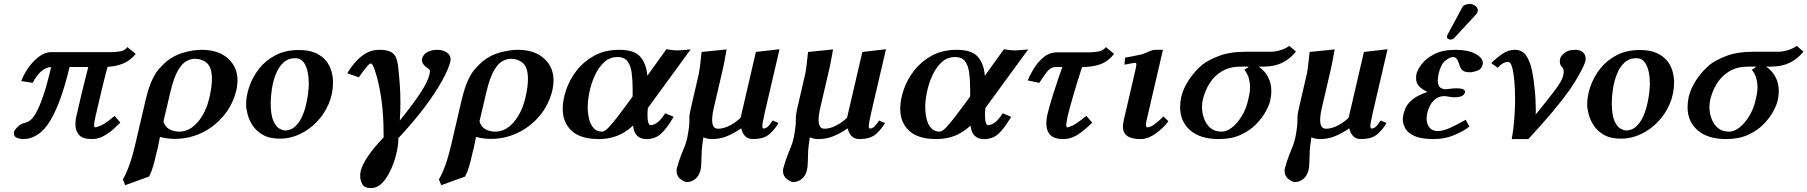

<svg xmlns="http://www.w3.org/2000/svg" viewBox="-20 -700 9253 983"><path d="M549 -433Q570 -433 595 -437Q620 -441 632 -459L675 -424Q647 -390 611 -375Q575 -360 531 -358Q523 -331 508 -270Q493 -209 470 -109Q466 -92 464 -79.5Q462 -67 462 -59Q462 -48 467 -48Q474 -48 497 -57.5Q520 -67 567 -107L596 -72Q581 -57 558.5 -37Q536 -17 508.5 -2.5Q481 12 450 12Q402 12 384 -10Q366 -32 366 -63Q366 -87 372 -109Q382 -153 396 -212.5Q410 -272 432 -357H336Q294 -177 237.5 -82.5Q181 12 97 12Q84 12 67.5 6Q51 0 51 -18Q51 -20 51.5 -22Q52 -24 52 -26Q54 -33 69 -49.5Q84 -66 114 -73Q123 -75 136 -85Q149 -95 165 -123Q181 -151 200.5 -207Q220 -263 242 -357Q217 -356 193.5 -337Q170 -318 147 -276L89 -285Q100 -316 123 -350Q146 -384 177.5 -408.5Q209 -433 242 -433Z M743 204 621 248 609 218Q624 195 642 146Q660 97 681 3L725 -186Q741 -253 759 -291Q777 -329 796.5 -350Q816 -371 833 -386Q873 -418 922.5 -431.5Q972 -445 1012 -445Q1098 -445 1147 -401Q1196 -357 1196 -288Q1196 -277 1194.5 -265.5Q1193 -254 1191 -242Q1173 -165 1125.5 -108Q1078 -51 1013 -20Q948 11 875 11Q852 11 833 8Q814 5 799 1Q797 9 795.5 18Q794 27 792 36Q790 48 786.5 62Q783 76 780 87Q773 122 763.5 153Q754 184 743 204ZM1052 -200Q1065 -255 1065 -295Q1065 -354 1040 -376.5Q1015 -399 977 -399Q957 -399 934.5 -387Q912 -375 891 -339Q870 -303 853 -232L817 -79Q824 -51 847 -38.5Q870 -26 898 -26Q950 -26 992 -74.5Q1034 -123 1052 -200Z M1240 -165Q1240 -210 1257 -258.5Q1274 -307 1307.5 -349.5Q1341 -392 1392 -418Q1443 -444 1510 -444Q1562 -444 1596 -428.5Q1630 -413 1649.5 -388.5Q1669 -364 1677 -335Q1685 -306 1685 -279Q1685 -220 1662.5 -167.5Q1640 -115 1601 -75Q1562 -35 1513.5 -12.5Q1465 10 1414 10Q1360 10 1326 -9.5Q1292 -29 1273.5 -57.5Q1255 -86 1247.5 -115.5Q1240 -145 1240 -165ZM1366 -173Q1366 -112 1379.5 -81.5Q1393 -51 1410.5 -41.5Q1428 -32 1439 -32Q1468 -32 1489 -50.5Q1510 -69 1524 -98Q1538 -127 1546 -160Q1554 -193 1557.5 -223Q1561 -253 1561 -272Q1561 -303 1555 -332.5Q1549 -362 1534 -382Q1519 -402 1491 -402Q1455 -402 1430.5 -379Q1406 -356 1392 -320Q1378 -284 1372 -245Q1366 -206 1366 -173Z M2286 -386Q2277 -348 2244 -287.5Q2211 -227 2153.5 -150.5Q2096 -74 2015 12L2020 9Q2019 34 2015.5 55Q2012 76 2007 96Q2004 109 1994.5 136Q1985 163 1969 192.5Q1953 222 1930.5 242.5Q1908 263 1879 263Q1846 263 1835 243Q1824 223 1824 201Q1824 186 1827 174Q1844 108 1948 -1L1944 2V-15Q1944 -118 1931 -203Q1918 -288 1895 -352Q1886 -375 1878 -375Q1871 -375 1854 -354Q1837 -333 1817 -304L1758 -325Q1773 -351 1796 -378.5Q1819 -406 1850.5 -425.5Q1882 -445 1921 -445Q1961 -445 1980.5 -434.5Q2000 -424 2007.5 -405.5Q2015 -387 2018 -363Q2023 -319 2026.5 -272Q2030 -225 2030 -175Q2030 -131 2027 -83Q2085 -154 2127 -216Q2169 -278 2178 -316Q2181 -328 2181 -334Q2181 -340 2179 -343Q2177 -346 2175 -347Q2165 -352 2152.5 -365Q2140 -378 2140 -393Q2140 -395 2140.5 -396.5Q2141 -398 2141 -399Q2147 -423 2169 -434Q2191 -445 2218 -445Q2248 -445 2267.5 -431.5Q2287 -418 2287 -396Q2287 -394 2286.5 -391.5Q2286 -389 2286 -386Z M2361 204 2239 248 2227 218Q2242 195 2260 146Q2278 97 2299 3L2343 -186Q2359 -253 2377 -291Q2395 -329 2414.5 -350Q2434 -371 2451 -386Q2491 -418 2540.5 -431.5Q2590 -445 2630 -445Q2716 -445 2765 -401Q2814 -357 2814 -288Q2814 -277 2812.5 -265.5Q2811 -254 2809 -242Q2791 -165 2743.5 -108Q2696 -51 2631 -20Q2566 11 2493 11Q2470 11 2451 8Q2432 5 2417 1Q2415 9 2413.5 18Q2412 27 2410 36Q2408 48 2404.5 62Q2401 76 2398 87Q2391 122 2381.5 153Q2372 184 2361 204ZM2670 -200Q2683 -255 2683 -295Q2683 -354 2658 -376.5Q2633 -399 2595 -399Q2575 -399 2552.5 -387Q2530 -375 2509 -339Q2488 -303 2471 -232L2435 -79Q2442 -51 2465 -38.5Q2488 -26 2516 -26Q2568 -26 2610 -74.5Q2652 -123 2670 -200Z M3151 -445Q3228 -445 3259 -408.5Q3290 -372 3294 -312L3392 -448Q3415 -444 3427 -443Q3439 -442 3448 -442Q3459 -442 3476.5 -443.5Q3494 -445 3516 -447L3297 -147Q3296 -138 3295.5 -129Q3295 -120 3295 -112Q3295 -59 3312 -59Q3323 -59 3341.5 -70Q3360 -81 3386 -120L3429 -102Q3393 -41 3363.5 -14.5Q3334 12 3290 12Q3228 12 3221 -57Q3181 -20 3138 -4Q3095 12 3046 12Q2952 12 2906.5 -30.5Q2861 -73 2861 -143Q2861 -188 2878.5 -240Q2896 -292 2932 -338.5Q2968 -385 3022.5 -415Q3077 -445 3151 -445ZM3219 -206V-241Q3219 -290 3214 -327.5Q3209 -365 3192.5 -386.5Q3176 -408 3142 -408Q3101 -408 3072 -380.5Q3043 -353 3024.5 -311.5Q3006 -270 2997.5 -227Q2989 -184 2989 -152Q2989 -120 2996 -91Q3003 -62 3019.5 -44Q3036 -26 3063 -26Q3076 -26 3097.5 -49Q3119 -72 3146 -107.5Q3173 -143 3200 -180Z M3497 232Q3484 232 3464 217Q3444 202 3444 176Q3444 173 3444 169.5Q3444 166 3445 163Q3449 147 3455 129Q3461 111 3468 92Q3476 72 3484.5 51.5Q3493 31 3499 4Q3501 -7 3503 -19Q3505 -31 3507 -46Q3510 -66 3509.5 -89Q3509 -112 3515 -137L3558 -323Q3560 -332 3562.5 -350.5Q3565 -369 3567 -388Q3569 -407 3570.5 -420.5Q3572 -434 3572 -434L3700 -447Q3700 -447 3696.5 -427.5Q3693 -408 3688.5 -383.5Q3684 -359 3680 -343L3635 -150Q3626 -113 3626 -85Q3626 -65 3633 -53Q3640 -41 3656 -41Q3686 -41 3718.5 -58.5Q3751 -76 3772 -98L3850 -434L3971 -448L3896 -126Q3890 -99 3886.5 -81Q3883 -63 3883 -54Q3883 -42 3889 -42Q3900 -42 3910 -50.5Q3920 -59 3936 -83L3966 -70Q3943 -32 3915 -10Q3887 12 3835 12Q3809 12 3794.5 -3.5Q3780 -19 3775 -43Q3739 -18 3702.5 -3Q3666 12 3625 12Q3601 12 3581 3Q3577 27 3574.5 50.5Q3572 74 3572 96Q3571 115 3570.5 135Q3570 155 3567 168Q3560 200 3540 216Q3520 232 3497 232Z M4042 232Q4029 232 4009 217Q3989 202 3989 176Q3989 173 3989 169.5Q3989 166 3990 163Q3994 147 4000 129Q4006 111 4013 92Q4021 72 4029.5 51.5Q4038 31 4044 4Q4046 -7 4048 -19Q4050 -31 4052 -46Q4055 -66 4054.5 -89Q4054 -112 4060 -137L4103 -323Q4105 -332 4107.5 -350.5Q4110 -369 4112 -388Q4114 -407 4115.5 -420.5Q4117 -434 4117 -434L4245 -447Q4245 -447 4241.5 -427.5Q4238 -408 4233.5 -383.5Q4229 -359 4225 -343L4180 -150Q4171 -113 4171 -85Q4171 -65 4178 -53Q4185 -41 4201 -41Q4231 -41 4263.5 -58.5Q4296 -76 4317 -98L4395 -434L4516 -448L4441 -126Q4435 -99 4431.5 -81Q4428 -63 4428 -54Q4428 -42 4434 -42Q4445 -42 4455 -50.5Q4465 -59 4481 -83L4511 -70Q4488 -32 4460 -10Q4432 12 4380 12Q4354 12 4339.5 -3.5Q4325 -19 4320 -43Q4284 -18 4247.5 -3Q4211 12 4170 12Q4146 12 4126 3Q4122 27 4119.5 50.5Q4117 74 4117 96Q4116 115 4115.5 135Q4115 155 4112 168Q4105 200 4085 216Q4065 232 4042 232Z M4879 -445Q4956 -445 4987 -408.5Q5018 -372 5022 -312L5120 -448Q5143 -444 5155 -443Q5167 -442 5176 -442Q5187 -442 5204.5 -443.5Q5222 -445 5244 -447L5025 -147Q5024 -138 5023.5 -129Q5023 -120 5023 -112Q5023 -59 5040 -59Q5051 -59 5069.5 -70Q5088 -81 5114 -120L5157 -102Q5121 -41 5091.5 -14.5Q5062 12 5018 12Q4956 12 4949 -57Q4909 -20 4866 -4Q4823 12 4774 12Q4680 12 4634.5 -30.5Q4589 -73 4589 -143Q4589 -188 4606.5 -240Q4624 -292 4660 -338.5Q4696 -385 4750.5 -415Q4805 -445 4879 -445ZM4947 -206V-241Q4947 -290 4942 -327.5Q4937 -365 4920.5 -386.5Q4904 -408 4870 -408Q4829 -408 4800 -380.5Q4771 -353 4752.5 -311.5Q4734 -270 4725.5 -227Q4717 -184 4717 -152Q4717 -120 4724 -91Q4731 -62 4747.5 -44Q4764 -26 4791 -26Q4804 -26 4825.5 -49Q4847 -72 4874 -107.5Q4901 -143 4928 -180Z M5393 -432H5558Q5580 -432 5604.5 -436.5Q5629 -441 5642 -459L5684 -424Q5654 -386 5615 -371.5Q5576 -357 5523 -357H5520Q5494 -277 5475.5 -213Q5457 -149 5447 -109Q5443 -90 5441 -78Q5439 -66 5439 -58Q5439 -48 5443 -48Q5451 -48 5472 -57.5Q5493 -67 5542 -107L5572 -72Q5538 -38 5501.5 -13Q5465 12 5421 12Q5337 12 5337 -70Q5337 -80 5338.5 -90.5Q5340 -101 5342 -112Q5351 -151 5371 -214.5Q5391 -278 5419 -357H5386Q5363 -357 5347 -340Q5331 -323 5301 -276L5242 -288Q5252 -315 5272.5 -348.5Q5293 -382 5323 -407Q5353 -432 5393 -432Z M5934 -445 5850 -83Q5847 -70 5847 -61Q5847 -48 5855 -48Q5869 -48 5891 -64Q5913 -80 5937 -104L5962 -79Q5936 -44 5896.5 -16Q5857 12 5820 12Q5772 12 5750.5 -4.5Q5729 -21 5729 -52Q5729 -60 5730.5 -67.5Q5732 -75 5733 -83L5792 -337Q5798 -363 5798 -371Q5798 -378 5793 -378Q5786 -378 5775 -376Q5764 -374 5737 -369L5740 -405Q5754 -407 5781.5 -412.5Q5809 -418 5827 -422Q5835 -425 5845 -429Q5855 -433 5862 -436Q5871 -440 5878.5 -442.5Q5886 -445 5897 -445Z M6136 -369Q6170 -395 6224.5 -415Q6279 -435 6355 -435H6485Q6507 -435 6533.5 -442.5Q6560 -450 6581 -465L6615 -436Q6585 -398 6544.5 -378.5Q6504 -359 6450 -359H6424Q6454 -339 6471.5 -307Q6489 -275 6489 -233Q6489 -210 6483 -184Q6478 -162 6460.5 -129.5Q6443 -97 6411.5 -64.5Q6380 -32 6332.5 -10Q6285 12 6220 12Q6125 12 6073.5 -33Q6022 -78 6022 -151Q6022 -178 6028 -205Q6039 -249 6067.5 -292Q6096 -335 6136 -369ZM6235 -26Q6261 -26 6288 -47.5Q6315 -69 6337.5 -105.5Q6360 -142 6370 -187Q6374 -203 6377 -219.5Q6380 -236 6380 -254Q6380 -276 6374 -298.5Q6368 -321 6351 -343Q6358 -347 6366 -352.5Q6374 -358 6373 -359H6333Q6277 -359 6237.5 -336Q6198 -313 6173.5 -274.5Q6149 -236 6138 -189Q6136 -181 6135 -171.5Q6134 -162 6134 -151Q6134 -122 6144.5 -93Q6155 -64 6177 -45Q6199 -26 6235 -26Z M6610 232Q6597 232 6577 217Q6557 202 6557 176Q6557 173 6557 169.5Q6557 166 6558 163Q6562 147 6568 129Q6574 111 6581 92Q6589 72 6597.5 51.5Q6606 31 6612 4Q6614 -7 6616 -19Q6618 -31 6620 -46Q6623 -66 6622.5 -89Q6622 -112 6628 -137L6671 -323Q6673 -332 6675.5 -350.5Q6678 -369 6680 -388Q6682 -407 6683.5 -420.5Q6685 -434 6685 -434L6813 -447Q6813 -447 6809.5 -427.5Q6806 -408 6801.5 -383.5Q6797 -359 6793 -343L6748 -150Q6739 -113 6739 -85Q6739 -65 6746 -53Q6753 -41 6769 -41Q6799 -41 6831.5 -58.5Q6864 -76 6885 -98L6963 -434L7084 -448L7009 -126Q7003 -99 6999.5 -81Q6996 -63 6996 -54Q6996 -42 7002 -42Q7013 -42 7023 -50.5Q7033 -59 7049 -83L7079 -70Q7056 -32 7028 -10Q7000 12 6948 12Q6922 12 6907.5 -3.5Q6893 -19 6888 -43Q6852 -18 6815.5 -3Q6779 12 6738 12Q6714 12 6694 3Q6690 27 6687.5 50.5Q6685 74 6685 96Q6684 115 6683.5 135Q6683 155 6680 168Q6673 200 6653 216Q6633 232 6610 232Z M7505 -680Q7519 -680 7532.5 -670.5Q7546 -661 7546 -647V-643Q7544 -633 7537 -626L7424 -504Q7420 -500 7414.5 -498.5Q7409 -497 7406 -497Q7401 -497 7394.5 -501Q7388 -505 7388 -510Q7388 -516 7391 -522L7468 -665Q7473 -673 7485 -676.5Q7497 -680 7505 -680ZM7287 -121Q7284 -106 7284 -93Q7284 -65 7298.5 -47Q7313 -29 7341 -29Q7368 -29 7404.5 -45.5Q7441 -62 7484 -87L7503 -52Q7471 -27 7423.5 -7.5Q7376 12 7321 12Q7257 12 7222.5 -3.5Q7188 -19 7175 -42.5Q7162 -66 7162 -89Q7162 -97 7163.5 -104Q7165 -111 7166 -118Q7169 -130 7177.5 -149.5Q7186 -169 7211.5 -190.5Q7237 -212 7288 -229Q7260 -243 7245 -259Q7230 -275 7230 -300Q7230 -305 7230.5 -310.5Q7231 -316 7232 -322Q7237 -343 7259 -372Q7281 -401 7323.5 -423Q7366 -445 7433 -445Q7495 -445 7533.5 -424.5Q7572 -404 7572 -377Q7572 -373 7571 -370Q7566 -346 7543.5 -338Q7521 -330 7505 -330Q7477 -330 7467 -340.5Q7457 -351 7453 -364Q7449 -379 7441.5 -393.5Q7434 -408 7419 -408Q7403 -408 7380 -389.5Q7357 -371 7346 -325Q7344 -314 7342.5 -304.5Q7341 -295 7341 -288Q7341 -262 7353 -252.5Q7365 -243 7383 -243Q7383 -243 7385 -243.5Q7387 -244 7391 -244Q7402 -246 7416.5 -247Q7431 -248 7435 -248Q7481 -248 7481 -230Q7481 -228 7480 -227Q7478 -216 7465.5 -209Q7453 -202 7424 -202Q7420 -202 7412 -203Q7404 -204 7397 -205Q7390 -207 7383 -207.5Q7376 -208 7374 -208Q7343 -208 7320 -185Q7297 -162 7287 -121Z M8044 -445Q8072 -445 8085 -432Q8098 -419 8098 -401Q8098 -398 8098 -395Q8098 -392 8097 -388Q8094 -376 8086.5 -359.5Q8079 -343 8068 -324Q8045 -281 8013 -235.5Q7981 -190 7931.5 -131Q7882 -72 7805 12H7720Q7728 -32 7732.5 -86.5Q7737 -141 7737 -193Q7737 -244 7733 -287Q7729 -330 7721.5 -356.5Q7714 -383 7702 -383Q7687 -383 7673.5 -375Q7660 -367 7648 -353L7615 -377Q7641 -403 7671.5 -424Q7702 -445 7736 -445Q7774 -445 7794 -415Q7814 -385 7823.5 -339Q7833 -293 7837 -246Q7840 -220 7841.5 -191Q7843 -162 7843 -135Q7843 -129 7843 -123.5Q7843 -118 7842 -113Q7907 -193 7942 -239.5Q7977 -286 7982 -309Q7986 -322 7986 -333Q7986 -344 7982.5 -350Q7979 -356 7975 -360Q7966 -369 7966 -385Q7966 -389 7966.5 -393Q7967 -397 7968 -401Q7971 -414 7990.5 -429.5Q8010 -445 8044 -445Z M8106 -165Q8106 -210 8123 -258.5Q8140 -307 8173.5 -349.5Q8207 -392 8258 -418Q8309 -444 8376 -444Q8428 -444 8462 -428.5Q8496 -413 8515.5 -388.5Q8535 -364 8543 -335Q8551 -306 8551 -279Q8551 -220 8528.5 -167.5Q8506 -115 8467 -75Q8428 -35 8379.5 -12.5Q8331 10 8280 10Q8226 10 8192 -9.5Q8158 -29 8139.5 -57.5Q8121 -86 8113.5 -115.5Q8106 -145 8106 -165ZM8232 -173Q8232 -112 8245.5 -81.5Q8259 -51 8276.5 -41.5Q8294 -32 8305 -32Q8334 -32 8355 -50.5Q8376 -69 8390 -98Q8404 -127 8412 -160Q8420 -193 8423.5 -223Q8427 -253 8427 -272Q8427 -303 8421 -332.5Q8415 -362 8400 -382Q8385 -402 8357 -402Q8321 -402 8296.5 -379Q8272 -356 8258 -320Q8244 -284 8238 -245Q8232 -206 8232 -173Z M8734 -369Q8768 -395 8822.5 -415Q8877 -435 8953 -435H9083Q9105 -435 9131.5 -442.5Q9158 -450 9179 -465L9213 -436Q9183 -398 9142.5 -378.5Q9102 -359 9048 -359H9022Q9052 -339 9069.5 -307Q9087 -275 9087 -233Q9087 -210 9081 -184Q9076 -162 9058.5 -129.5Q9041 -97 9009.5 -64.5Q8978 -32 8930.5 -10Q8883 12 8818 12Q8723 12 8671.5 -33Q8620 -78 8620 -151Q8620 -178 8626 -205Q8637 -249 8665.5 -292Q8694 -335 8734 -369ZM8833 -26Q8859 -26 8886 -47.5Q8913 -69 8935.5 -105.5Q8958 -142 8968 -187Q8972 -203 8975 -219.5Q8978 -236 8978 -254Q8978 -276 8972 -298.5Q8966 -321 8949 -343Q8956 -347 8964 -352.5Q8972 -358 8971 -359H8931Q8875 -359 8835.5 -336Q8796 -313 8771.5 -274.5Q8747 -236 8736 -189Q8734 -181 8733 -171.5Q8732 -162 8732 -151Q8732 -122 8742.5 -93Q8753 -64 8775 -45Q8797 -26 8833 -26Z"/></svg>

Font: Libertinus Serif SemiBold
Style: Italic
Weight: 600
Italic angle: -11.5°
Designer: Philipp H. Poll, Khaled Hosny
Foundry: Caleb Maclennan
Version: Version 7.051;RELEASE